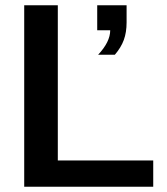

<svg xmlns="http://www.w3.org/2000/svg" viewBox="-20 -708 633 728"><path d="M561 -99.6V0H71.8V-688H199.2V-99.6ZM460 -623Q460 -585.4 449.5 -556.6Q439 -527.8 415.5 -500.5H352.1Q397.9 -549.3 397.9 -593.3H348.6V-688H460Z"/></svg>

Font: Arimo SemiBold
Style: Regular
Weight: 600
Designer: Steve Matteson
Foundry: Monotype Imaging Inc.
Version: Version 1.33